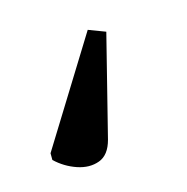

<svg xmlns="http://www.w3.org/2000/svg" viewBox="-118 -85 323 331"><g transform="rotate(-20 43.0 81.0)"><path d="M73 -30 102 -16 41 160Q32 185 13.5 190Q-5 195 -25.5 186Q-46 177 -61 160L-60 148Z"/></g></svg>

Font: Noto Serif Condensed
Style: Italic
Weight: 400
Width: 3
Italic angle: -12°
Designer: Monotype Design Team
Foundry: Monotype Imaging Inc.
Version: Version 2.014; ttfautohint (v1.8.4.7-5d5b)